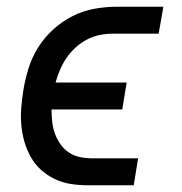

<svg xmlns="http://www.w3.org/2000/svg" viewBox="-20 -550 540 570"><path d="M240 0Q214 0 189 -4Q164 -8 141.5 -19Q119 -30 101.5 -46Q84 -62 72 -83Q60 -104 53 -127.5Q46 -151 43.5 -177Q41 -203 43 -228.5Q45 -254 49 -280Q54 -312 64 -345Q74 -378 92.5 -408Q111 -438 138 -462.5Q165 -487 196 -502.5Q227 -518 260.5 -524Q294 -530 327 -530H465L451 -450H314Q295 -450 275.5 -446Q256 -442 238 -432.5Q220 -423 204.5 -409Q189 -395 177.5 -378Q166 -361 158 -342.5Q150 -324 145 -305H356L343 -225H133Q133 -207 135 -188.5Q137 -170 143 -153.5Q149 -137 159 -122.5Q169 -108 183.5 -98Q198 -88 216 -84Q234 -80 253 -80H390L377 0Z"/></svg>

Font: Iosevka Curly Slab MdObl
Style: Regular
Weight: 500
Italic angle: -9°
Monospace: yes
Designer: Belleve Invis
Foundry: Belleve Invis
Version: Version 11.0.0; ttfautohint (v1.8.3)